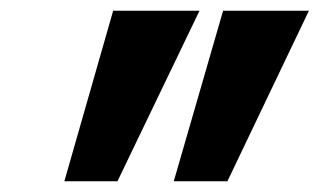

<svg xmlns="http://www.w3.org/2000/svg" viewBox="-20 -720 596 358"><path d="M191 -700 100 -382H199L352 -700ZM396 -700 304 -382H404L556 -700Z"/></svg>

Font: Jost
Style: Bold Italic
Weight: 700
Italic angle: -5°
Version: Version 3.710